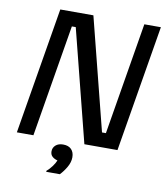

<svg xmlns="http://www.w3.org/2000/svg" viewBox="-89 -725 846 971"><g transform="rotate(10 333.5 -239.5)"><path d="M33.3 0 141.7 -650H311.7L457.5 -74.2H477.5L573.3 -650H658.3L550 0H380L234.2 -575.8H214.2L118.3 0ZM214.2 170.8V165.8Q228.3 154.2 241.7 136.2Q255 118.3 260 104.2Q245 100.8 233.8 91.3Q222.5 81.7 222.5 64.2Q222.5 45 236.7 32.5Q250.8 20 275 20Q302.5 20 317.1 35Q331.7 50 331.7 75.8Q331.7 100.8 317.1 126.3Q302.5 151.7 284.2 170.8Z"/></g></svg>

Font: Familjen Grotesk
Style: Italic
Weight: 400
Italic angle: -9.46201°
Designer: Anders Wikstroem, Jonas Baeckman, Matilda Gysing, Kristian Moeller
Foundry: Familjen STHLM AB
Version: Version 2.000